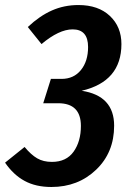

<svg xmlns="http://www.w3.org/2000/svg" viewBox="-42 -725 503 759"><path d="M268.1 -705.1Q346.7 -705.1 392.3 -662.1Q438 -619.1 438 -550.8Q438 -402.8 280.8 -366.2Q409.2 -346.7 409.2 -228Q409.2 -122.1 337.9 -54Q266.6 14.2 161.1 14.2Q99.6 14.2 55.4 -9.8Q11.2 -33.7 -22 -82L55.2 -144Q80.6 -113.3 105 -99.1Q129.4 -85 163.1 -85Q220.2 -85 249 -125.5Q277.8 -166 277.8 -227.1Q277.8 -316.9 188 -316.9H128.9L159.2 -413.1H201.2Q249.5 -413.1 277.8 -448Q306.2 -482.9 306.2 -539.1Q306.2 -608.9 245.1 -608.9Q191.4 -608.9 122.1 -550.8L67.9 -618.2Q115.2 -662.6 163.6 -683.8Q211.9 -705.1 268.1 -705.1Z"/></svg>

Font: Fira Sans Compressed Medium
Style: Italic
Weight: 500
Width: 3
Italic angle: -8°
Designer: Carrois Corporate & Edenspiekermann AG
Foundry: Carrois Corporate GbR & Edenspiekermann AG
Version: Version 4.203;PS 004.203;hotconv 1.0.88;makeotf.lib2.5.64775